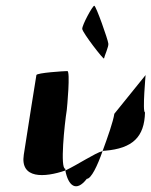

<svg xmlns="http://www.w3.org/2000/svg" viewBox="-20 -800 528 670"><path d="M63 -260C50 -175 135 -180 208 -205C207 -207 209 -209 208 -211C189 -211 205 -366 213 -416C214 -424 226 -552 215 -552C205 -552 108 -546 107 -538C107 -538 75 -340 63 -260ZM267 -699C268 -686 342 -590 343 -596C344 -604 360 -638 358 -648C357 -661 315 -780 309 -780C303 -780 266 -712 267 -699ZM208 -205C218 -153 245 -127 283 -176C298 -176 320 -221 338 -273C310 -265 254 -227 208 -205ZM338 -273C341 -274 344 -274 346 -274C443 -282 484 -322 486 -408C476 -408 489 -546 488 -538L379 -403C375 -376 356 -322 338 -273Z"/></svg>

Font: Ampere
Style: UltCndIta
Weight: 400
Version: Version 1